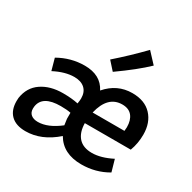

<svg xmlns="http://www.w3.org/2000/svg" viewBox="-178 -996 1190 1187"><g transform="rotate(30 417.0 -403.0)"><path d="M548 10Q650 10 735 -40L711 -124Q633 -84 569 -84Q506 -84 473.5 -120Q441 -156 440 -222H768Q789 -278 789 -341Q789 -426 740.5 -478Q692 -530 603 -530Q495 -530 421 -444Q377 -530 263 -530Q165 -530 77 -480L100 -397Q177 -437 242 -437Q290 -437 317 -412.5Q344 -388 344 -343Q344 -328 340 -305Q294 -315 232 -315Q141 -315 80 -273.5Q19 -232 7 -152L6 -129Q6 -65 42 -30Q78 5 146 5Q260 5 362 -85Q417 10 548 10ZM184 -83Q153 -83 135 -97.5Q117 -112 117 -140L118 -155Q130 -239 259 -239Q304 -239 331 -233V-190L337 -147Q255 -83 184 -83ZM676 -303H449Q481 -438 584 -438Q631 -438 654.5 -409Q678 -380 678 -330ZM431 -583Q557 -672 631 -743L563 -816Q475 -725 379 -641Z"/></g></svg>

Font: Brisa Sans Medium
Style: Italic
Weight: 600
Italic angle: -8°
Designer: Dalton Maag Ltd
Foundry: Dalton Maag Ltd
Version: Version 1.101;July 10, 2019;FontCreator 11.5.0.2425 64-bit